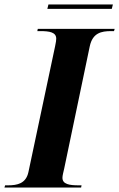

<svg xmlns="http://www.w3.org/2000/svg" viewBox="-48 -844 536 864"><path d="M165 -804H455L460 -824H170ZM-28 0H317L319 -10H306C264 -10 233 -15 233 -44C233 -54 237 -68 241 -86L356 -636C369 -696 408 -704 452 -704H465L468 -714H122L120 -704H133C175 -704 205 -699 205 -670C205 -665 204 -653 200 -636L80 -70C69 -18 30 -10 -12 -10H-25Z"/></svg>

Font: Noto Serif Display
Style: Bold Italic
Weight: 700
Italic angle: -12°
Designer: Monotype Design Team
Foundry: Monotype Imaging Inc.
Version: Version 2.009